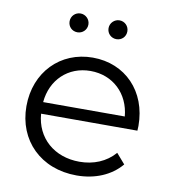

<svg xmlns="http://www.w3.org/2000/svg" viewBox="-81 -787 780 864"><g transform="rotate(10 309.0 -355.5)"><path d="M218 -630C241 -630 261 -648 261 -673C261 -697 241 -716 218 -716C194 -716 175 -697 175 -673C175 -648 194 -630 218 -630ZM396 -630C420 -630 439 -648 439 -673C439 -697 420 -716 396 -716C373 -716 353 -697 353 -673C353 -648 373 -630 396 -630ZM562 -263C562 -421 455 -530 307 -530C159 -530 50 -419 50 -263C50 -107 162 5 326 5C409 5 482 -25 529 -81L489 -127C449 -81 392 -58 328 -58C213 -58 129 -131 121 -241H561C561 -249 562 -257 562 -263ZM307 -469C410 -469 485 -397 494 -294H121C130 -397 205 -469 307 -469Z"/></g></svg>

Font: Talent
Style: Regular
Weight: 400
Designer: Mike Powis
Version: Version 1.001;hotconv 1.0.109;makeotfexe 2.5.65596